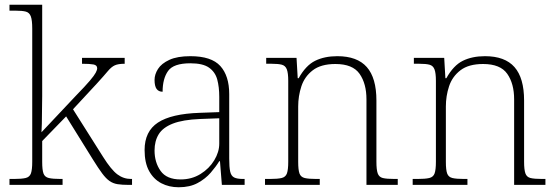

<svg xmlns="http://www.w3.org/2000/svg" viewBox="-20 -780 2348 810"><path d="M20 0V-25H38Q71 -25 88 -29Q105 -33 110.5 -48.5Q116 -64 116 -98V-659Q116 -695 110 -711Q104 -727 89 -731Q74 -735 46 -735H20V-760H158V-374Q158 -356 157.5 -336Q157 -316 157 -296.5Q157 -277 156.5 -258Q156 -239 155 -222L300 -376Q340 -417 359 -439.5Q378 -462 384 -473.5Q390 -485 390 -492Q390 -505 374.5 -508Q359 -511 326 -511V-536H506V-511Q479 -511 464.5 -504.5Q450 -498 435 -480Q420 -462 390 -429L288 -319L415 -118Q449 -64 475 -44.5Q501 -25 533 -25H537V0H523Q495 0 476 -3Q457 -6 442 -16.5Q427 -27 411 -48.5Q395 -70 372 -107L259 -289L158 -185V-97Q158 -63 163.5 -48Q169 -33 186 -29Q203 -25 236 -25H244V0Z M734 10Q693 10 660.5 -7Q628 -24 609 -58.5Q590 -93 590 -147Q590 -226 646.5 -263Q703 -300 822 -304L905 -307V-371Q905 -413 896.5 -444.5Q888 -476 862 -494.5Q836 -513 783 -513Q712 -513 689 -480.5Q666 -448 666 -393Q649 -393 640.5 -405Q632 -417 632 -443Q632 -466 646.5 -489Q661 -512 694.5 -527.5Q728 -543 783 -543Q872 -543 909.5 -501.5Q947 -460 947 -383V-111Q947 -75 951 -56.5Q955 -38 967.5 -31.5Q980 -25 1006 -25H1012V0H916L908 -100H905Q891 -77 869 -51.5Q847 -26 814 -8Q781 10 734 10ZM742 -23Q789 -23 826 -46Q863 -69 884 -104Q905 -139 905 -174V-281L824 -278Q751 -275 709 -258.5Q667 -242 649.5 -213.5Q632 -185 632 -145Q632 -95 657.5 -59Q683 -23 742 -23Z M1098 0V-25H1118Q1151 -25 1168 -29Q1185 -33 1190.5 -48.5Q1196 -64 1196 -98V-439Q1196 -472 1190 -487.5Q1184 -503 1169 -507Q1154 -511 1126 -511H1103V-536H1231L1236 -450H1240Q1270 -504 1309.5 -523.5Q1349 -543 1403 -543Q1487 -543 1527.5 -497Q1568 -451 1568 -356V-98Q1568 -64 1573.5 -48.5Q1579 -33 1595 -29Q1611 -25 1645 -25H1658V0H1526V-361Q1526 -427 1497 -468.5Q1468 -510 1395 -510Q1334 -510 1299.5 -483.5Q1265 -457 1251.5 -416Q1238 -375 1238 -331V-97Q1238 -63 1243.5 -48Q1249 -33 1265.5 -29Q1282 -25 1315 -25H1329V0Z M1721 0V-25H1741Q1774 -25 1791 -29Q1808 -33 1813.5 -48.5Q1819 -64 1819 -98V-439Q1819 -472 1813 -487.5Q1807 -503 1792 -507Q1777 -511 1749 -511H1726V-536H1854L1859 -450H1863Q1893 -504 1932.5 -523.5Q1972 -543 2026 -543Q2110 -543 2150.5 -497Q2191 -451 2191 -356V-98Q2191 -64 2196.5 -48.5Q2202 -33 2218 -29Q2234 -25 2268 -25H2281V0H2149V-361Q2149 -427 2120 -468.5Q2091 -510 2018 -510Q1957 -510 1922.5 -483.5Q1888 -457 1874.5 -416Q1861 -375 1861 -331V-97Q1861 -63 1866.5 -48Q1872 -33 1888.5 -29Q1905 -25 1938 -25H1952V0Z"/></svg>

Font: Noto Serif Hentaigana ExtraLight
Style: Regular
Weight: 200
Designer: Kazuhiro Yamada
Foundry: nipponia
Version: Version 1.000